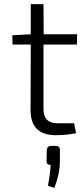

<svg xmlns="http://www.w3.org/2000/svg" viewBox="-20 -651 405 936"><path d="M192 -119Q192 -50 261 -50H341L351 -2Q308 8 252 8Q129 8 129 -114L130 -434H41L40 -479L130 -484V-631H192L193 -484H356L355 -434H192ZM251 60Q273 60 272 82V139Q271 198 245 265L214 255Q225 194 227 153Q206 153 207 134L208 81Q209 60 232 60Z"/></svg>

Font: Taylor Sans Light
Style: Regular
Weight: 300
Italic angle: -8°
Designer: Natanael Gama
Version: Version 1.001 September 8, 2015